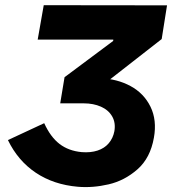

<svg xmlns="http://www.w3.org/2000/svg" viewBox="-20 -721 677 755"><path d="M11.2 -170.2 153.8 -236.6Q178.6 -182.2 214.2 -154.9Q249.8 -127.6 301.4 -122.8Q336.4 -120 363.7 -129Q391 -138 407.8 -157.9Q424.6 -177.8 429.8 -205.2Q435.4 -238.4 421 -263.4Q406.6 -288.4 377 -301.5Q347.4 -314.6 309.4 -314.6H216.8L233.8 -417.4L425 -560L425.6 -565.2H128.2L152 -700.6L636.8 -700L615.8 -567.4L376 -380.2L345.6 -414.6L374.2 -413.4Q440.8 -411 493.4 -382.5Q546 -354 571.8 -301.3Q597.6 -248.6 585.2 -179.6Q571.2 -99.6 520.5 -55.1Q469.8 -10.6 407.2 3.9Q344.6 18.4 286.2 13.4Q190.8 5.2 120.6 -41.9Q50.4 -89 11.2 -170.2Z"/></svg>

Font: Fixel Italic Variable Display Thin
Style: Italic
Weight: 100
Italic angle: -10°
Designer: AlfaBravo + MacPaw
Foundry: Kyrylo Tkachov, Marchela Mozhyna, Serhii Makarenko, Maria Weinstein, Zakhar Kryvoshyya
Version: Version 1.210;Glyphs 3.2 (3217)